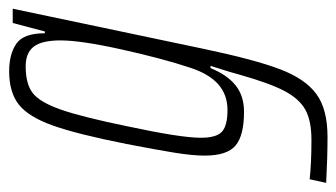

<svg xmlns="http://www.w3.org/2000/svg" viewBox="-230 -376 753 430"><g transform="rotate(-90 147.0 -161.5)"><path d="M-48 192 -40 155Q-4 159 48 159Q91 159 115.5 145.5Q140 132 157.5 99Q175 66 194 -1Q197 -14 214 -67H209Q194 -30 170.5 -11Q147 8 111 8Q58 8 35.5 -11Q13 -30 13 -80Q13 -107 19.5 -147.5Q26 -188 39 -255Q61 -366 80.5 -420.5Q100 -475 127.5 -496.5Q155 -518 202 -518Q240 -518 263.5 -502Q287 -486 287 -438H291L310 -510H342L252 -82Q228 32 206.5 88.5Q185 145 151 170Q117 195 55 195Q9 195 -48 192ZM210 -113Q230 -173 250.5 -265Q271 -357 271 -403Q271 -445 257 -463Q243 -481 213 -481Q174 -481 153.5 -465.5Q133 -450 116.5 -403.5Q100 -357 79 -255Q53 -134 53 -89Q53 -53 67 -41Q81 -29 115 -29Q149 -29 172.5 -49.5Q196 -70 210 -113Z"/></g></svg>

Font: Saira Ultra Condensed ExLight
Style: Italic
Weight: 200
Width: 1
Italic angle: -12°
Designer: Hector Gatti with collaboration of the Omnibus-Type team
Foundry: Omnibus-Type
Version: Version 1.001; ttfautohint (v1.8)